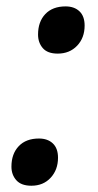

<svg xmlns="http://www.w3.org/2000/svg" viewBox="-20 -572 309 606"><path d="M100.1 -462.9Q100.1 -503.4 123 -527.6Q146 -551.8 187 -551.8Q214.4 -551.8 230.7 -536.4Q247.1 -521 247.1 -491.2Q247.1 -452.6 223.4 -427.7Q199.7 -402.8 162.1 -402.8Q129.9 -402.8 115 -420.2Q100.1 -437.5 100.1 -462.9ZM16.1 -45.9Q16.1 -86.4 39.1 -110.6Q62 -134.8 103 -134.8Q130.4 -134.8 146.7 -119.4Q163.1 -104 163.1 -74.2Q163.1 -36.1 139.9 -11Q116.7 14.2 79.1 14.2Q46.9 14.2 31.5 -3.2Q16.1 -20.5 16.1 -45.9Z"/></svg>

Font: f5497506088       
Style: Italic
Weight: 600
Italic angle: -12°
Foundry: Ascender Corporation
Version: Version 1.10